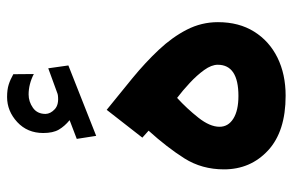

<svg xmlns="http://www.w3.org/2000/svg" viewBox="-158 -646 803 526"><g transform="rotate(-90 243.0 -383.5)"><path d="M176.3 -593.8Q159.7 -607.4 150.4 -623.3Q141.1 -639.2 141.1 -666Q141.1 -709.5 171.1 -737.3Q201.2 -765.1 239.7 -765.1Q259.8 -765.1 273.7 -760.7Q287.6 -756.3 302.2 -748L302.7 -691.9Q274.9 -706.1 246.6 -706.1Q227.1 -706.1 210.2 -694.3Q193.4 -682.6 193.4 -659.7Q193.8 -646 206.5 -634.3Q219.2 -622.6 245.1 -626Q246.1 -626 249 -627L318.4 -652.3L326.2 -597.2L133.3 -521L125 -574.2ZM147.5 -377.4 128.4 -394.5 204.6 -492.2Q249 -456.5 291.7 -421.4Q334.5 -386.2 369.1 -349.4Q403.8 -312.5 424.3 -272.5Q444.8 -232.4 444.8 -187.5Q444.8 -129.9 418.9 -88.4Q393.1 -46.9 347.7 -24.4Q302.2 -2 243.2 -2Q145.5 -2 93.5 -50Q41.5 -98.1 41.5 -170.9Q41.5 -231.4 71.5 -279.1Q101.6 -326.7 147.5 -377.4ZM328.1 -188Q328.1 -205.1 313.7 -225.1Q299.3 -245.1 278.3 -264.6Q257.3 -284.2 237.3 -299.3Q208 -272.5 183.1 -241Q158.2 -209.5 158.2 -183.1Q158.2 -159.2 180.4 -145.3Q202.6 -131.3 242.7 -131.3Q328.1 -131.3 328.1 -188Z"/></g></svg>

Font: Vazirmatn UI
Style: Bold
Weight: 700
Designer: Saber Rastikerdar
Foundry: Saber Rastikerdar
Version: Version 33.003